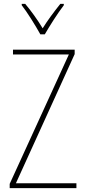

<svg xmlns="http://www.w3.org/2000/svg" viewBox="-20 -970 440 990"><path d="M188 -793H211C237 -838 277 -901 309 -943V-950H291C256 -906 226 -866 200 -824C175 -866 139 -916 110 -950H92V-943C119 -909 162 -840 188 -793ZM374 0V-25H62L365 -691V-714H47V-689H335L30 -22V0Z"/></svg>

Font: Noto Sans Ethiopic Condensed Thin
Style: Regular
Weight: 100
Width: 3
Designer: Monotype Design Team
Foundry: Monotype Imaging Inc.
Version: Version 2.102